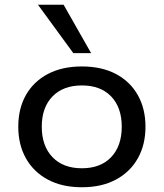

<svg xmlns="http://www.w3.org/2000/svg" viewBox="-20 -780 690 809"><path d="M325 9Q242 9 182 -23Q122 -55 89.5 -112.5Q57 -170 57 -246Q57 -323 89.5 -380Q122 -437 182 -468.5Q242 -500 325 -500Q408 -500 468 -468.5Q528 -437 560.5 -379.5Q593 -322 593 -246Q593 -170 560.5 -112.5Q528 -55 468 -23Q408 9 325 9ZM325 -71Q404 -71 448.5 -118Q493 -165 493 -246Q493 -327 448.5 -373.5Q404 -420 325 -420Q246 -420 201 -373.5Q156 -327 156 -246Q156 -165 201 -118Q246 -71 325 -71ZM289 -556 140 -760H248L364 -556Z"/></svg>

Font: Nunito Sans 10pt SemiExpanded Medium
Style: Regular
Weight: 500
Width: 6
Designer: Vernon Adams
Foundry: Vernon Adams
Version: Version 3.101;gftools[0.9.27]